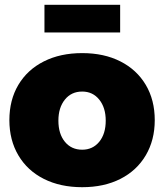

<svg xmlns="http://www.w3.org/2000/svg" viewBox="-20 -772 683 799"><path d="M624 -272Q624 -189 586.5 -125.5Q549 -62 481 -27.5Q413 7 322 7Q231 7 162.5 -27.5Q94 -62 56.5 -125.5Q19 -189 19 -272Q19 -356 56.5 -419Q94 -482 162.5 -516.5Q231 -551 322 -551Q413 -551 481 -516.5Q549 -482 586.5 -419Q624 -356 624 -272ZM223 -270Q223 -215 250 -182Q277 -149 322 -149Q366 -149 393 -182Q420 -215 420 -270Q420 -324 393 -357.5Q366 -391 322 -391Q277 -391 250 -357.5Q223 -324 223 -270ZM165 -752H480V-637H165Z"/></svg>

Font: #9Slide03 Montserrat ExtraBold
Style: Regular
Weight: 800
Designer: Julieta Ulanovsky
Foundry: Julieta Ulanovsky
Version: Version 6.001